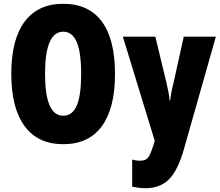

<svg xmlns="http://www.w3.org/2000/svg" viewBox="-20 -745 1152 1005"><path d="M582 -357.9Q582 -178.2 512.9 -84.2Q443.8 9.8 311 9.8Q178.7 9.8 108.9 -84.7Q39.1 -179.2 39.1 -358.9Q39.1 -537.6 108.6 -631.3Q178.2 -725.1 311 -725.1Q444.3 -725.1 513.2 -632.1Q582 -539.1 582 -357.9ZM215.8 -357.9Q215.8 -139.2 311 -139.2Q358.9 -139.2 381.8 -192.4Q404.8 -245.6 404.8 -357.9Q404.8 -471.2 381.6 -525.1Q358.4 -579.1 311 -579.1Q215.8 -579.1 215.8 -357.9ZM623 -553.2H793L851.1 -313Q856.9 -287.6 861.8 -262.5Q866.7 -237.3 867.2 -220.2H871.1Q872.6 -236.8 876.5 -258.5Q880.4 -280.3 888.2 -311L941.9 -553.2H1109.9L942.9 35.2Q910.6 148.4 863.8 194.3Q816.9 240.2 742.2 240.2Q722.7 240.2 705.1 237.8Q687.5 235.4 671.9 231.9V89.8Q690.9 96.2 711.9 96.2Q731.9 96.2 743.9 89.6Q755.9 83 765.4 62.7Q774.9 42.5 787.1 2L790 -7.8Z"/></svg>

Font: Open Sans Condensed ExtraBold
Style: Regular
Weight: 800
Width: 3
Designer: Monotype Design Team
Foundry: Monotype Imaging Inc.
Version: Version 3.000; ttfautohint (v1.8.4)